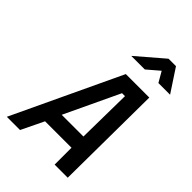

<svg xmlns="http://www.w3.org/2000/svg" viewBox="-267 -1041 1150 1150"><g transform="rotate(45 308.0 -465.5)"><path d="M287 -785 457 -931H520L616 -785H517L479 -851L402 -785ZM423 0V-143H199L130 0H18L341 -685H540L534 0ZM406 -588 242 -241H426L431 -588Z"/></g></svg>

Font: Titillium Web
Style: SemiBold Italic
Weight: 600
Italic angle: -13°
Version: Version 1.001;PS 57.000;hotconv 1.0.70;makeotf.lib2.5.55311